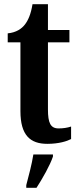

<svg xmlns="http://www.w3.org/2000/svg" viewBox="-20 -680 377 921"><path d="M207 10C263 10 302 -3 321 -13V-73C303 -67 283 -64 261 -64C222 -64 210 -91 210 -155V-477H313V-536H210V-660H136C128 -611 115 -583 100 -563C84 -542 58 -524 17 -520V-477H78V-147C78 -31 125 10 207 10ZM106 208V221H155C183 178 220 113 234 71V61H140C133 107 117 166 106 208Z"/></svg>

Font: Noto Serif Sinhala ExtraCondensed
Style: Bold
Weight: 700
Width: 2
Designer: Jelle Bosma - Monotype Design Team
Foundry: Monotype Imaging Inc.
Version: Version 2.007